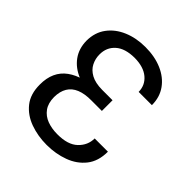

<svg xmlns="http://www.w3.org/2000/svg" viewBox="-200 -879 1031 1031"><g transform="rotate(45 315.5 -363.5)"><path d="M394.5 -347.7H312.5Q241.7 -348.1 186.8 -370.6Q131.8 -393.1 100.8 -435.8Q69.8 -478.5 69.3 -538.1Q69.8 -600.6 102.8 -645Q135.7 -689.5 191.9 -713.4Q248 -737.3 317.4 -737.3Q389.2 -737.3 444.3 -713.4Q499.5 -689.5 531 -645.5Q562.5 -601.6 562.5 -541H461.9Q461.4 -591.3 423.6 -623Q385.7 -654.8 317.4 -655.3Q245.1 -654.8 207.8 -621.3Q170.4 -587.9 170.9 -534.2Q170.9 -502.4 185.1 -474.1Q199.2 -445.8 231.2 -428.2Q263.2 -410.6 315.4 -410.2H394.5ZM312.5 -390.6H394.5V-329.1H315.4Q264.2 -329.6 229.7 -315.4Q195.3 -301.3 178 -272.5Q160.6 -243.7 160.2 -200.2Q160.6 -154.3 181.2 -125.7Q201.7 -97.2 236.3 -84.2Q271 -71.3 313.5 -71.3Q393.6 -70.8 432.6 -108.2Q471.7 -145.5 471.7 -197.3H572.3Q572.3 -125 536.1 -79.3Q500 -33.7 440.9 -12Q381.8 9.8 313.5 9.8Q246.6 9.8 188.2 -11.2Q129.9 -32.2 94.2 -76.9Q58.6 -121.6 58.6 -193.4Q58.1 -292.5 125.7 -341.6Q193.4 -390.6 312.5 -390.6Z"/></g></svg>

Font: Inter
Style: Regular
Weight: 400
Designer: Rasmus Andersson
Foundry: rsms
Version: Version 4.000;git-8c9346024